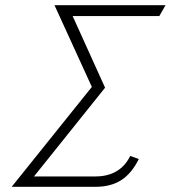

<svg xmlns="http://www.w3.org/2000/svg" viewBox="-20 -720 658 740"><path d="M349 -40H111L385 -382L260 -658H594L618 -700H190L334 -385L25 0H348Q407 0 447 -25.5Q487 -51 515 -107L482 -119Q468 -91 448.5 -74Q429 -57 404 -48.5Q379 -40 349 -40Z"/></svg>

Font: Advent Pro Light
Style: Italic
Weight: 300
Italic angle: -12°
Version: Version 3.000